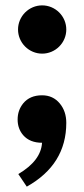

<svg xmlns="http://www.w3.org/2000/svg" viewBox="-20 -512 311 707"><path d="M135.3 -314.5Q117.7 -314.5 101.3 -321.3Q85 -328.1 72.5 -340.6Q60.1 -353 53.2 -369.4Q46.4 -385.7 46.4 -403.3Q46.4 -420.9 53.2 -437.3Q60.1 -453.6 72.5 -466.1Q85 -478.5 101.3 -485.4Q117.7 -492.2 135.3 -492.2Q152.8 -492.2 169.2 -485.4Q185.5 -478.5 198 -466.1Q210.4 -453.6 217.3 -437.3Q224.1 -420.9 224.1 -403.3Q224.1 -385.7 217.3 -369.4Q210.4 -353 198 -340.6Q185.5 -328.1 169.2 -321.3Q152.8 -314.5 135.3 -314.5ZM78.6 175.3 47.4 128.9Q130.9 79.6 134.8 13.7Q89.8 13.7 65.4 -14.2Q44.9 -38.1 44.9 -71.8Q44.9 -106 65.4 -131.3Q89.8 -161.1 134.8 -161.1Q175.3 -161.1 200.2 -130.9Q224.1 -102.1 224.1 -59.6Q224.1 93.8 78.6 175.3Z"/></svg>

Font: Cadman
Style: Bold
Weight: 700
Designer: Paul James MIller
Foundry: High-Logic / Made with FontCreator
Version: Version 2.114;March 28, 2021;FontCreator 13.0.0.2683 64-bit